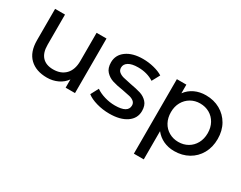

<svg xmlns="http://www.w3.org/2000/svg" viewBox="-85 -978 2029 1615"><g transform="rotate(30 929.5 -170.5)"><path d="M85.9 -225.1V-529.8H182.1V-235.8Q182.1 -158.7 219 -119.4Q255.9 -80.1 325.2 -80.1Q401.4 -80.1 445.1 -126Q488.8 -171.9 488.8 -255.9V-529.8H585V0H494.1V-80.1Q465.3 -39.1 417.7 -16.6Q370.1 5.9 314 5.9Q208 5.9 147 -52.5Q85.9 -110.8 85.9 -225.1Z M700.7 -56.2 740.7 -131.8Q775.9 -106.9 825.9 -92Q876 -77.1 926.8 -77.1Q1052.7 -77.1 1052.7 -148.9Q1052.7 -172.9 1035.6 -187Q1018.6 -201.2 993.2 -207.5Q967.8 -213.9 920.9 -222.2Q856.9 -231.9 816.4 -244.9Q775.9 -257.8 746.8 -288.8Q717.8 -319.8 717.8 -376Q717.8 -447.8 777.8 -491.5Q837.9 -535.2 939 -535.2Q992.2 -535.2 1044.9 -522Q1097.7 -508.8 1131.8 -486.8L1090.8 -411.1Q1025.9 -453.1 938 -453.1Q877 -453.1 845 -433.1Q813 -413.1 813 -379.9Q813 -354 830.8 -339.1Q848.6 -324.2 875.2 -317.1Q901.9 -310.1 949.7 -300.8Q1013.7 -289.6 1053.2 -277.3Q1092.8 -265.1 1120.8 -235.1Q1148.9 -205.1 1148.9 -150.9Q1148.9 -79.1 1087.4 -36.6Q1025.9 5.9 919.9 5.9Q855 5.9 794.9 -11.5Q734.9 -28.8 700.7 -56.2Z M1268.6 193.8V-529.8H1360.8V-445.8Q1393.1 -489.7 1441.9 -512.5Q1490.7 -535.2 1549.8 -535.2Q1627 -535.2 1687.7 -501Q1748.5 -466.8 1783.2 -406Q1817.9 -345.2 1817.9 -265.1Q1817.9 -185.1 1783.2 -123.5Q1748.5 -62 1687.7 -28.1Q1627 5.9 1549.8 5.9Q1492.7 5.9 1445.3 -16.1Q1397.9 -38.1 1364.7 -80.1V193.8ZM1363.8 -265.1Q1363.8 -210 1386.7 -167.5Q1409.7 -125 1450.7 -101.6Q1491.7 -78.1 1541.5 -78.1Q1592.8 -78.1 1633.3 -101.6Q1673.8 -125 1697.3 -167.5Q1720.7 -210 1720.7 -265.1Q1720.7 -320.3 1697.3 -362.5Q1673.8 -404.8 1633.3 -428Q1592.8 -451.2 1541.5 -451.2Q1491.7 -451.2 1451.2 -427.5Q1410.6 -403.8 1387.2 -361.8Q1363.8 -319.8 1363.8 -265.1Z"/></g></svg>

Font: Montserrat Medium
Style: Regular
Weight: 500
Designer: Julieta Ulanovsky
Foundry: Julieta Ulanovsky
Version: Version 7.200